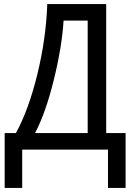

<svg xmlns="http://www.w3.org/2000/svg" viewBox="-20 -734 640 942"><path d="M596.2 188H509.8V0H88.9V188H2.9V-81.1H58.1Q121.1 -196.3 163.6 -371.1Q206.1 -545.9 211.9 -713.9H501V-81.1H596.2ZM410.2 -81.1V-632.8H292Q283.7 -502.9 243.9 -341.6Q204.1 -180.2 151.9 -81.1Z"/></svg>

Font: Droid Sans Mono
Style: Regular
Weight: 400
Monospace: yes
Foundry: Ascender Corporation
Version: Version 1.00 build 112